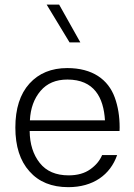

<svg xmlns="http://www.w3.org/2000/svg" viewBox="-20 -792 569 818"><path d="M489.3 -233.9C489.7 -239.3 489.7 -244.1 489.7 -249.5C489.7 -295.9 482.9 -338.4 468.8 -377C440.9 -453.1 374.5 -502 266.6 -502C199.2 -502 145.5 -480 105.5 -436C65.4 -391.6 45.4 -329.1 45.4 -248.5C45.4 -168.9 65.4 -106.4 105.5 -62C145 -17.1 200.2 5.4 271 5.4C376.5 5.4 449.7 -46.9 479 -131.3H415C405.3 -107.9 388.7 -87.9 364.7 -70.8C340.8 -53.7 310.1 -44.9 272.5 -44.9C218.3 -44.9 177.2 -62.5 149.4 -97.7C121.6 -132.8 106.9 -178.2 106.4 -233.9ZM107.4 -279.3C109.9 -330.6 125 -372.1 152.8 -404.8C180.2 -437 218.3 -453.1 267.1 -453.1C381.3 -453.1 421.4 -376.5 427.2 -279.3ZM231.9 -772.5H178.7L276.4 -611.3H322.3Z"/></svg>

Font: Estedad Light
Style: Regular
Weight: 300
Designer: Amin Abedi
Version: Version 7.3